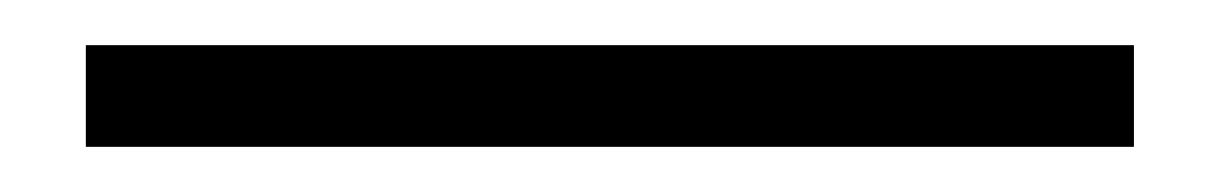

<svg xmlns="http://www.w3.org/2000/svg" viewBox="-20 -20 540 85"><path d="M18 45V0H482V45Z"/></svg>

Font: Nunito Sans 11pt Light
Style: Regular
Weight: 300
Version: Version 3.101;gftools[0.9.27]